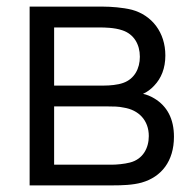

<svg xmlns="http://www.w3.org/2000/svg" viewBox="-20 -560 576 580"><path d="M69.5 0H321C348 0 381.5 -1 408 -8.5C467.5 -25.5 505.5 -73 505.5 -147C505.5 -201.5 484.5 -239.5 446.5 -262.5C435 -269.5 422.5 -274.5 412 -276.5C423.5 -281.5 436 -290.5 446 -301.5C467 -323.5 479.5 -353.5 479.5 -392.5C479.5 -462 439 -514 378.5 -530.5C350.5 -537.5 314.5 -540 292 -540H69.5ZM143.5 -62.5V-238.5H307C320 -238.5 338.5 -238.5 353.5 -235C399 -228 429.5 -196.5 429.5 -149C429.5 -113 412 -79 372.5 -69C355.5 -64.5 331.5 -62.5 317.5 -62.5ZM143.5 -301.5V-477H284.5C292 -477 325.5 -477 349.5 -468.5C384.5 -457 402.5 -426 402.5 -388.5C402.5 -353.5 386.5 -321.5 352 -309.5C335.5 -303.5 311.5 -301.5 294.5 -301.5Z"/></svg>

Font: Eudonet
Style: Regular
Weight: 400
Designer: Mikhail Sharanda
Foundry: Mikhail Sharanda
Version: Version 4.503;Glyphs 3.1.2 (3151)